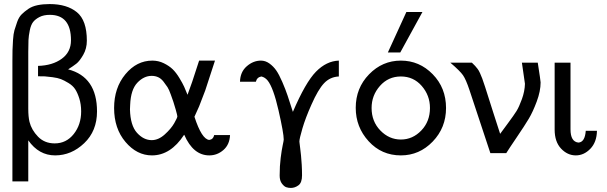

<svg xmlns="http://www.w3.org/2000/svg" viewBox="-20 -753 2984 944"><path d="M41 139V-453Q41 -487 41.5 -506.5Q42 -526 44 -556.5Q46 -587 51 -604.5Q56 -622 64.5 -645.5Q73 -669 86.5 -682.5Q100 -696 119 -709Q138 -722 164.5 -727.5Q191 -733 224 -733Q309 -733 358 -693Q407 -653 407 -553Q407 -514 389 -483Q371 -452 355.5 -440Q340 -428 315 -412Q457 -375 457 -205Q457 -109 394 -49Q331 11 251 11Q171 11 119 -63V139ZM119 -218Q119 -179 125 -154Q135 -114 167 -81Q199 -48 249 -48Q306 -48 342.5 -94Q379 -140 379 -205Q379 -240 370 -268.5Q361 -297 349.5 -314.5Q338 -332 316.5 -345Q295 -358 279.5 -364Q264 -370 238 -373.5Q212 -377 200.5 -377.5Q189 -378 167 -378V-429Q238 -431 283.5 -464Q329 -497 329 -555Q329 -680 225 -680Q195 -680 174.5 -669.5Q154 -659 143 -645Q132 -631 126.5 -604Q121 -577 120 -556Q119 -535 119 -498Z M541 -222Q541 -321 596.5 -388Q652 -455 729 -455Q759 -455 785.5 -442Q812 -429 829 -412.5Q846 -396 862 -369.5Q878 -343 885.5 -326.5Q893 -310 902 -287L925 -351L959 -455H1037L989 -308L959 -230L936 -179Q972 -68 1009 -65Q1029 -68 1033 -89H1111Q1109 -42 1078.5 -15.5Q1048 11 1009 11Q930 11 886 -90H885Q819 11 727 11Q653 11 597 -55Q541 -121 541 -222ZM619 -215Q621 -136 653.5 -100Q686 -64 726 -64Q759 -64 790 -92Q821 -120 836.5 -147Q852 -174 852 -181Q852 -185 844 -214Q836 -242 832.5 -252Q829 -262 820 -287.5Q811 -313 803.5 -324.5Q796 -336 784 -351.5Q772 -367 757.5 -373.5Q743 -380 726 -380Q687 -380 655 -346Q623 -312 620 -238Z M1160 -351Q1161 -399 1193 -427Q1225 -455 1263 -455Q1285 -455 1304.5 -441Q1324 -427 1338 -407Q1352 -387 1368 -350Q1384 -313 1394 -283Q1404 -253 1420 -203Q1482 -348 1533.5 -400.5Q1585 -453 1646 -455V-377Q1603 -375 1573.5 -344Q1544 -313 1511 -238Q1482 -173 1467 -122Q1452 -71 1452 -57L1453 -48Q1454 -39 1456 -23.5Q1458 -8 1460 11.5Q1462 31 1463.5 57Q1465 83 1465 109Q1465 145 1447.5 158Q1430 171 1410 171Q1398 171 1387.5 167.5Q1377 164 1366 149.5Q1355 135 1355 110Q1355 63 1360 23.5Q1365 -16 1370 -39Q1375 -62 1375 -67Q1375 -98 1349.5 -210Q1324 -322 1296 -357Q1283 -373 1265 -377Q1243 -373 1238 -351Z M1729 -223Q1729 -320 1794.5 -387.5Q1860 -455 1951 -455Q2042 -455 2107.5 -388Q2173 -321 2173 -222Q2173 -125 2107.5 -57Q2042 11 1951 11Q1856 11 1792.5 -58.5Q1729 -128 1729 -223ZM1807 -222Q1807 -156 1850 -111.5Q1893 -67 1951 -67Q2009 -67 2051.5 -111.5Q2094 -156 2094 -222Q2094 -284 2053.5 -330.5Q2013 -377 1951 -377Q1889 -377 1848 -330.5Q1807 -284 1807 -222ZM1887 -495 1978 -694H2057L1948 -495Z M2194 -445H2300Q2310 -436 2316 -429Q2322 -422 2328 -414.5Q2334 -407 2340 -393.5Q2346 -380 2351 -367Q2356 -354 2365 -326Q2374 -298 2382.5 -271Q2391 -244 2407 -194Q2423 -144 2439 -95Q2447 -106 2477 -146.5Q2507 -187 2519.5 -207Q2532 -227 2546 -265.5Q2560 -304 2561 -341Q2561 -342 2546 -445H2624Q2638 -355 2638 -348Q2638 -305 2619 -254Q2600 -203 2580 -169.5Q2560 -136 2521 -78.5Q2482 -21 2469 0H2391L2288 -311Q2271 -362 2256.5 -383Q2242 -404 2194 -445Z M2707 -116V-445H2785V-117Q2785 -56 2824 -52Q2856 -54 2860 -110H2915Q2914 -54 2882.5 -21.5Q2851 11 2811 11Q2770 11 2738.5 -22.5Q2707 -56 2707 -116Z"/></svg>

Font: CMU Sans Serif
Style: Medium
Weight: 500
Version: Version 0.7.0